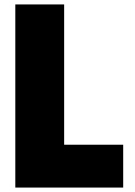

<svg xmlns="http://www.w3.org/2000/svg" viewBox="-20 -845 608 865"><path d="M49 -825H269V-193H535V0H49Z"/></svg>

Font: Spartan MB
Style: Regular
Weight: 900
Designer: Matt Bailey
Foundry: Matt Bailey
Version: Version 001.001